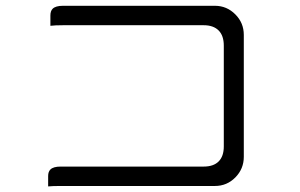

<svg xmlns="http://www.w3.org/2000/svg" viewBox="-20 -672 1040 666"><path d="M756.3 -513.7V-164.1Q756.3 -129.9 738.5 -112.1Q720.7 -94.2 686.5 -94.2H190.4Q165 -94.2 154.8 -84Q147 -76.2 147 -61.5V-25.4Q162.6 -26.9 190.4 -26.9H725.6Q767.1 -26.9 796.4 -56.6Q825.7 -86.4 825.7 -127.9V-550.8Q825.7 -592.8 796.1 -622.3Q766.6 -651.9 725.6 -651.9H198.2Q172.9 -651.9 162.6 -641.6Q154.8 -633.8 154.8 -618.2V-582.5Q170.4 -584.5 198.2 -584.5H686.5Q720.2 -584.5 738.3 -566.4Q756.3 -548.3 756.3 -513.7Z"/></svg>

Font: YuPearl-ExtraLight
Style: ExtraLight
Weight: 200
Designer: Max Yao
Foundry: Max-Everyday
Version: Version 1.011; ttfautohint (v1.8.3)